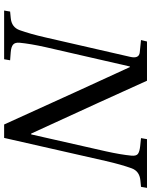

<svg xmlns="http://www.w3.org/2000/svg" viewBox="79 -811 732 930"><g transform="rotate(90 445.0 -346.0)"><path d="M31 0 36 -29 67 -32Q112 -36 126 -75Q144 -125 161 -199L255 -609Q266 -654 233 -657L174 -663L181 -692H371Q455 -505 627 -131H631L713 -493Q729 -565 734 -617Q736 -640 725.5 -648Q715 -656 688 -659L649 -663L654 -692H890L885 -663L854 -660Q809 -656 795 -617Q777 -567 760 -493L648 0H583Q399 -406 305 -609H302L208 -199Q192 -127 187 -75Q185 -53 196 -43.5Q207 -34 233 -32L272 -29L267 0Z"/></g></svg>

Font: Lingua Franca
Style: Italic
Weight: 400
Italic angle: -13°
Version: Version 1.19